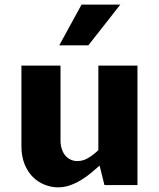

<svg xmlns="http://www.w3.org/2000/svg" viewBox="-20 -802 688 832"><path d="M72.8 -517.6H242.2V-194.3Q242.2 -173.8 247.6 -157Q252.9 -140.1 262.7 -128.4Q272.5 -116.7 285.9 -110.4Q299.3 -104 315.4 -104Q340.3 -104 363 -117.9Q385.7 -131.8 406.2 -151.4V-517.6H575.7V0H432.6L411.6 -84.5Q394 -68.8 373.8 -52Q353.5 -35.2 330.8 -21.5Q308.1 -7.8 283.4 1Q258.8 9.8 231.9 9.8Q202.1 9.8 173.6 -1.5Q145 -12.7 122.6 -34.9Q100.1 -57.1 86.4 -90.8Q72.8 -124.5 72.8 -169.4ZM236.8 -605.5 333.5 -782.2H501.5L362.8 -605.5Z"/></svg>

Font: Proza Libre
Style: Bold
Weight: 700
Designer: Jasper de Waard
Foundry: Jasper de Waard
Version: Version 1.000; ttfautohint (v1.4.1.8-43bc)